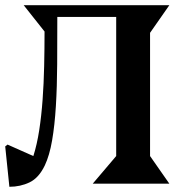

<svg xmlns="http://www.w3.org/2000/svg" viewBox="-20 -705 710 737"><path d="M0 -143 9 -150 108 -106Q122 -150 130.5 -205Q139 -260 143.5 -322Q148 -384 149.5 -451Q151 -518 151 -584L71 -685H630L556 -579V-106L630 0H336L426 -106V-640H200Q200 -546 199.5 -459Q199 -372 194.5 -298Q190 -224 180 -166Q170 -108 152 -70Q129 -22 93.5 -5Q58 12 16 12Z"/></svg>

Font: Bluu Next Cyrillic
Style: Bold
Weight: 700
Designer: Igor Stepanchenko
Foundry: Igor Stepanchenko
Version: Version 1.000